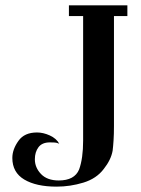

<svg xmlns="http://www.w3.org/2000/svg" viewBox="-20 -696 525 716"><path d="M290 -636H237V-676H455V-636H405V-226Q405 -196 403.5 -173Q402 -150 400 -134Q394 -100 367 -66Q340 -30 291 -15Q242 0 191 0Q115 0 70.5 -26.5Q26 -53 26 -107Q26 -139 49 -171Q71 -202 118 -202Q141 -202 165.5 -191Q190 -180 201 -160Q192 -164 184.5 -164.5Q177 -165 166 -165Q137 -165 123.5 -147Q110 -129 110 -102Q110 -71 133 -47Q156 -23 199 -23Q258 -23 275 -64Q290 -105 290 -172Z"/></svg>

Font: Triodion
Style: Regular
Weight: 400
Version: Version 1.201; ttfautohint (v1.8.4.7-5d5b)